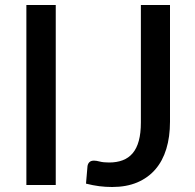

<svg xmlns="http://www.w3.org/2000/svg" viewBox="-20 -740 779 768"><path d="M203 0H85.5V-720H203ZM660 -253Q660 -192.5 645.2 -144.2Q630.5 -96 601.2 -62.2Q572 -28.5 528.8 -10.2Q485.5 8 428.5 8Q402.5 8 377 4.8Q351.5 1.5 324 -5.5L330 -75.5Q331.5 -85.5 337.8 -91.5Q344 -97.5 356 -97.5Q365 -97.5 379.2 -93.8Q393.5 -90 416.5 -90Q447 -90 470.8 -99Q494.5 -108 510.8 -127.2Q527 -146.5 535.2 -176.8Q543.5 -207 543.5 -250V-720H660Z"/></svg>

Font: LatoLatin Semibold
Style: Regular
Weight: 600
Designer: Lukasz Dziedzic with Adam Twardoch and Botio Nikoltchev
Foundry: tyPoland Lukasz Dziedzic
Version: Version 2.015; 2015-08-06; http://www.latofonts.com/